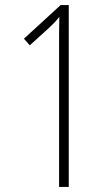

<svg xmlns="http://www.w3.org/2000/svg" viewBox="-20 -734 441 754"><path d="M250 0V-714H218L74 -582L97 -556L173 -625C190 -641 201 -652 213 -668C212 -623 212 -591 212 -549V0Z"/></svg>

Font: Noto Sans Hebrew ExtraCondensed ExtraLight
Style: Regular
Weight: 200
Width: 2
Designer: Monotype Design Team
Foundry: Monotype Imaging Inc.
Version: Version 2.004